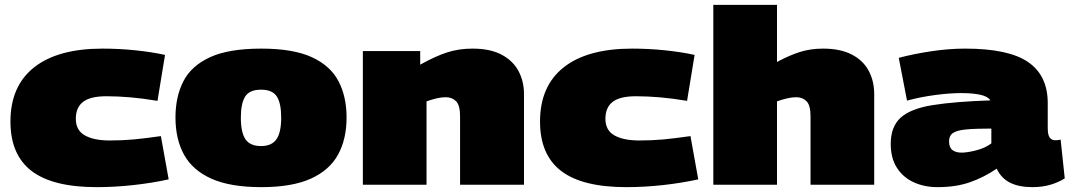

<svg xmlns="http://www.w3.org/2000/svg" viewBox="-20 -760 4407 790"><path d="M23 -260Q23 -406 120.5 -483Q218 -560 402 -560Q470 -560 537.5 -553Q605 -546 659 -534L628 -345Q569 -355 516.5 -359.5Q464 -364 418 -364Q352 -364 322 -341Q292 -318 292 -271Q292 -224 329 -203Q366 -182 432 -182Q485 -182 532.5 -186.5Q580 -191 642 -200L674 -22Q606 -7 529 1.5Q452 10 378 10Q197 10 110 -56.5Q23 -123 23 -260Z M702 -277Q702 -362 734.5 -425.5Q767 -489 844 -524.5Q921 -560 1055 -560Q1187 -560 1263.5 -524.5Q1340 -489 1373 -425.5Q1406 -362 1406 -277Q1406 -187 1370.5 -123Q1335 -59 1258 -24.5Q1181 10 1055 10Q928 10 850.5 -24.5Q773 -59 737.5 -123Q702 -187 702 -277ZM971 -276Q971 -215 990 -187Q1009 -159 1054 -159Q1098 -159 1117.5 -187Q1137 -215 1137 -276Q1137 -335 1119 -363Q1101 -391 1054 -391Q1007 -391 989 -363Q971 -335 971 -276Z M1473 0V-550H1709V-494Q1772 -529 1820 -544.5Q1868 -560 1924 -560Q1997 -560 2044 -535Q2091 -510 2113.5 -467.5Q2136 -425 2136 -374V0H1873V-282Q1873 -327 1856.5 -343.5Q1840 -360 1814 -360Q1797 -360 1777.5 -355.5Q1758 -351 1735 -343V0Z M2202 -260Q2202 -406 2299.5 -483Q2397 -560 2581 -560Q2649 -560 2716.5 -553Q2784 -546 2838 -534L2807 -345Q2748 -355 2695.5 -359.5Q2643 -364 2597 -364Q2531 -364 2501 -341Q2471 -318 2471 -271Q2471 -224 2508 -203Q2545 -182 2611 -182Q2664 -182 2711.5 -186.5Q2759 -191 2821 -200L2853 -22Q2785 -7 2708 1.5Q2631 10 2557 10Q2376 10 2289 -56.5Q2202 -123 2202 -260Z M2915 0V-740H3177V-505Q3229 -533 3272.5 -546.5Q3316 -560 3366 -560Q3438 -560 3485 -535.5Q3532 -511 3554.5 -468.5Q3577 -426 3577 -373V0H3315V-282Q3315 -327 3298.5 -343.5Q3282 -360 3256 -360Q3239 -360 3219.5 -355.5Q3200 -351 3177 -343V0Z M3645 -168Q3645 -239 3686 -276Q3727 -313 3817.5 -327.5Q3908 -342 4055 -347Q4045 -363 4014 -370Q3983 -377 3934 -377Q3888 -377 3827.5 -369Q3767 -361 3712 -346L3678 -522Q3738 -538 3811 -549Q3884 -560 3951 -560Q4130 -560 4210.5 -504.5Q4291 -449 4291 -336V-234Q4291 -204 4299.5 -193.5Q4308 -183 4321 -183Q4326 -183 4332.5 -183.5Q4339 -184 4344 -186L4361 -26Q4336 -10 4302.5 0Q4269 10 4228 10Q4173 10 4136.5 -8Q4100 -26 4081 -66Q4028 -30 3970.5 -10Q3913 10 3838 10Q3783 10 3739.5 -10Q3696 -30 3670.5 -69.5Q3645 -109 3645 -168ZM3885 -179Q3885 -153 3899 -142.5Q3913 -132 3936 -132Q3960 -132 3997 -141.5Q4034 -151 4059 -170V-231Q3994 -231 3956 -227.5Q3918 -224 3901.5 -213Q3885 -202 3885 -179Z"/></svg>

Font: Georama Expanded Black
Style: Regular
Weight: 900
Width: 7
Designer: Jean-Baptiste Levee
Foundry: Production Type
Version: Version 1.000